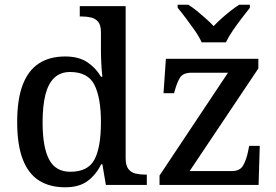

<svg xmlns="http://www.w3.org/2000/svg" viewBox="-20 -786 1175 816"><path d="M257 10Q191 10 145.5 -19Q100 -48 76.5 -109.5Q53 -171 53 -267Q53 -364 76.5 -425.5Q100 -487 145.5 -516.5Q191 -546 257 -546Q314 -546 350.5 -522Q387 -498 409 -460H415Q412 -486 410.5 -517Q409 -548 409 -572V-649Q409 -679 397.5 -693Q386 -707 367.5 -711.5Q349 -716 327 -716H319V-760H514V-113Q514 -83 525.5 -68Q537 -53 555.5 -48.5Q574 -44 596 -44H604V0H430L415 -88H410Q388 -43 352 -16.5Q316 10 257 10ZM279 -56Q354 -56 381.5 -108Q409 -160 409 -267Q409 -370 381.5 -425Q354 -480 278 -480Q237 -480 211 -455.5Q185 -431 173 -383.5Q161 -336 161 -266Q161 -161 188.5 -108.5Q216 -56 279 -56ZM658 0V-40L949 -477H795Q759 -477 746 -457.5Q733 -438 722 -398L720 -390H675L685 -536H1078V-495L786 -59H966Q1000 -59 1013.5 -83Q1027 -107 1034 -141L1039 -166H1084L1079 0ZM837 -606Q827 -629 808.5 -655.5Q790 -682 770.5 -708Q751 -734 735 -753V-766H780Q798 -755 817 -739.5Q836 -724 854.5 -707.5Q873 -691 888 -675Q903 -691 921.5 -707.5Q940 -724 959.5 -739.5Q979 -755 997 -766H1042V-753Q1027 -734 1007 -708Q987 -682 969 -655.5Q951 -629 940 -606Z"/></svg>

Font: ET Text
Style: Regular
Weight: 470
Designer: Monotype Design Team
Foundry: Monotype Imaging Inc.
Version: Version 2.009